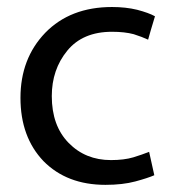

<svg xmlns="http://www.w3.org/2000/svg" viewBox="-20 -514 488 545"><path d="M403.3 -83 418 -16.6C406.2 -11.4 388.3 -5.5 364.3 1C340.2 7.5 311.8 10.7 279.3 10.7C206.4 10.7 147.8 -11.7 103.5 -56.6C59.9 -102.2 38.1 -162.1 38.1 -236.3C38.1 -310.5 61.5 -372.1 108.4 -420.9C155.9 -469.7 219.1 -494.1 297.9 -494.1C323.9 -494.1 347.7 -491.5 369.1 -486.3C391.3 -480.5 408.2 -474.3 419.9 -467.8C410.8 -437.8 404.3 -415.7 400.4 -401.4C389.3 -406.6 375.7 -411.8 359.4 -417C342.4 -421.5 321.9 -423.8 297.9 -423.8C242.5 -423.8 200.2 -405.9 170.9 -370.1C141.6 -334.3 127 -291.3 127 -241.2C127 -185.2 142.9 -141 174.8 -108.4C206.7 -75.8 246.7 -59.6 294.9 -59.6C319.7 -59.6 340.8 -62.2 358.4 -67.4C375.3 -72.6 390.3 -77.8 403.3 -83Z"/></svg>

Font: ImmaginiFont
Style: Regular
Weight: 400
Version: Version 1.0